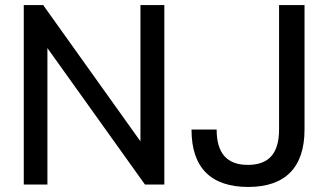

<svg xmlns="http://www.w3.org/2000/svg" viewBox="-20 -739 1315 769"><path d="M169.9 0V-546.4L560.5 0H638.2V-718.8H542.5V-172.9L152.8 -718.8H75.2V0ZM974.1 9.8C1122.6 9.8 1199.7 -68.4 1199.7 -220.2V-718.8H1097.7V-220.2C1097.7 -124.5 1056.6 -78.6 972.7 -78.6C889.6 -78.6 847.7 -124.5 847.7 -220.2H747.1C746.6 -68.4 824.2 9.8 974.1 9.8Z"/></svg>

Font: Winston
Style: Regular
Weight: 400
Designer: Vernon Adams, Kim Jin-seong, David Berlow, Cristiano Sobral
Foundry: The Winston Project Authors
Version: Version 3.004